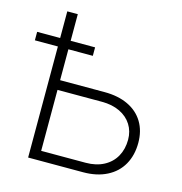

<svg xmlns="http://www.w3.org/2000/svg" viewBox="-126 -802 849 897"><g transform="rotate(15 298.5 -353.5)"><path d="M569.3 -199.2Q569.3 -139.2 543.9 -94.2Q518.6 -49.3 470.2 -24.7Q421.9 0 355.5 0H89.8V-537.1H-21.5V-578.1H89.8V-707H140.6V-578.1H258.8V-537.1H140.6V-387.7H355.5Q421.9 -387.7 470 -364.7Q518.1 -341.8 543.7 -299.3Q569.3 -256.8 569.3 -199.2ZM355.5 -45.9Q406.2 -45.9 443.4 -65.7Q480.5 -85.4 500 -120.6Q519.5 -155.8 519.5 -201.2Q519.5 -241.7 499.5 -273.4Q479.5 -305.2 442.4 -323Q405.3 -340.8 355.5 -340.8H140.6V-45.9Z"/></g></svg>

Font: Pretendard GOV ExtraLight
Style: Regular
Weight: 200
Designer: Base glyphs from Inter by Rasmus Andersson; Hangeul glyphs from Noto Sans CJK(Source Han Sans) by Jang Soo-young and Kan
Foundry: Kil Hyung-jin
Version: Version 1.309